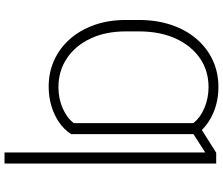

<svg xmlns="http://www.w3.org/2000/svg" viewBox="-88 -689 981 845"><g transform="rotate(90 402.5 -266.5)"><path d="M570.3 -380.9V-88.9Q549.8 -57.6 517.6 -35.6Q485.4 -13.7 445.6 -2Q405.8 9.8 361.3 9.8Q298.3 9.8 244.6 -14.6Q190.9 -39.1 151.4 -84.2Q111.8 -129.4 89.8 -191.7Q67.9 -253.9 67.9 -329.1V-362.8L118.2 -363.3V-329.1Q118.2 -240.7 149.7 -174.1Q181.2 -107.4 236.8 -70.3Q292.5 -33.2 363.8 -33.2Q413.6 -33.2 456.3 -51.8Q499 -70.3 522 -101.1V-380.9ZM570.3 -643.6V-337.4H522V-626.5Q497.1 -658.2 454.3 -676Q411.6 -693.8 363.8 -693.8Q290.5 -693.8 235.4 -655.3Q180.2 -616.7 149.2 -548.1Q118.2 -479.5 118.2 -387.7V-341.8H67.9V-387.7Q67.9 -464.8 89.4 -529.1Q110.8 -593.3 150.4 -639.9Q189.9 -686.5 244.1 -711.9Q298.3 -737.3 363.8 -737.3Q406.2 -737.3 445.3 -726.1Q484.4 -714.8 516.4 -693.6Q548.3 -672.4 570.3 -643.6ZM699.7 -727.5V204.1H650.9V-679.2L543 -609.9V-658.7L652.3 -727.5Z"/></g></svg>

Font: Inter ExtraLight
Style: Regular
Weight: 250
Designer: Rasmus Andersson
Foundry: rsms
Version: Version 4.001;git-66647c0bb